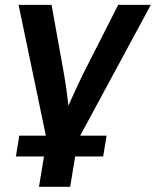

<svg xmlns="http://www.w3.org/2000/svg" viewBox="-20 -542 623 767"><path d="M168.9 27.3 54.2 -522.5H186L235.4 -247.6Q243.2 -202.6 248.8 -157.7Q254.4 -112.8 259.8 -67.4H230Q250 -112.8 270.3 -157.7Q290.5 -202.6 312.5 -247.6L452.1 -522.5H582.5L285.6 27.3ZM135.7 204.1 169.9 -2.9H294.4L260.3 204.1ZM43.5 83 57.1 0H405.8L392.1 83Z"/></svg>

Font: Inter 28pt SemiBold
Style: Italic
Weight: 600
Italic angle: -9.3988°
Designer: Rasmus Andersson
Foundry: rsms
Version: Version 4.001;git-66647c0bb